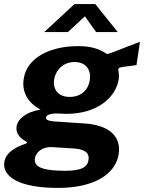

<svg xmlns="http://www.w3.org/2000/svg" viewBox="-48 -750 706 941"><path d="M423 -593H529L419 -730H317L169 -593H285L368 -670ZM236 171C416 171 520 102 534 3C545 -76 495 -136 366 -145C322 -148 282 -150 262 -152C204 -155 176 -157 177 -174C179 -184 191 -192 225 -194C239 -193 265 -192 278 -192C432 -192 522 -276 534 -363C536 -378 534 -392 533 -400C529 -413 533 -419 552 -422C574 -425 596 -427 621 -431L638 -545C602 -532 552 -512 511 -496C501 -493 478 -483 475 -486C442 -508 404 -524 334 -524C198 -524 82 -467 68 -362C59 -305 84 -247 151 -213C77 -201 39 -166 33 -129C29 -96 50 -73 79 -57C87 -53 87 -49 78 -46C22 -27 -20 0 -27 45C-37 118 50 171 236 171ZM294 -275C240 -275 211 -308 217 -358C225 -409 264 -446 317 -446C372 -446 400 -409 392 -358C385 -308 348 -275 294 -275ZM272 87C167 87 117 71 123 27C127 -3 159 -32 207 -29L318 -22C369 -18 391 1 386 32C382 68 353 87 272 87Z"/></svg>

Font: United Sans
Style: Bold Italic
Weight: 700
Italic angle: -8°
Designer: Pablo Impallari, Rodrigo Fuenzalida (Modified by Dan O. Williams)
Version: Version 1.000;PS 001.000;hotconv 1.0.88;makeotf.lib2.5.64775